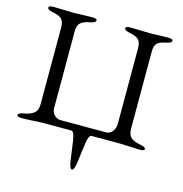

<svg xmlns="http://www.w3.org/2000/svg" viewBox="-123 -765 1039 1092"><g transform="rotate(15 396.5 -219.5)"><path d="M629 0H457Q440 0 432.5 53.5Q425 107 418.5 160.5Q412 214 398 214Q384 214 377 160.5Q370 107 362 53.5Q354 0 337 0H176Q152 0 114 2.5Q76 5 48 5Q19 5 19 -6Q19 -18 52 -24Q92 -31 111 -47.5Q130 -64 130 -98V-550Q130 -585 115.5 -600Q101 -615 63 -622Q30 -628 30 -642Q30 -653 59 -653Q87 -653 120.5 -651.5Q154 -650 176 -650Q196 -650 226.5 -651.5Q257 -653 285 -653Q314 -653 314 -642Q314 -628 281 -622Q242 -615 226 -599.5Q210 -584 210 -550V-98Q210 -74 225.5 -57.5Q241 -41 264 -41H531Q555 -41 569 -61Q583 -81 583 -106V-549Q583 -584 568.5 -599.5Q554 -615 516 -622Q483 -628 483 -642Q483 -653 512 -653Q540 -653 573.5 -651.5Q607 -650 629 -650Q647 -650 675 -651.5Q703 -653 732 -653Q761 -653 761 -642Q761 -628 728 -622Q690 -615 676.5 -600Q663 -585 663 -550V-98Q663 -64 680 -47.5Q697 -31 736 -24Q769 -18 769 -6Q769 5 740 5Q736 5 629 0Z"/></g></svg>

Font: EB Garamond 08
Style: Regular
Weight: 400
Version: Version 0.016 ; ttfautohint (v1.5)